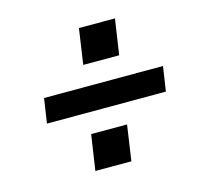

<svg xmlns="http://www.w3.org/2000/svg" viewBox="-80 -704 719 682"><g transform="rotate(-15 279.0 -363.0)"><path d="M68 -318 81.5 -408.5 519 -409 505.5 -318.5ZM190.5 -111 210 -241.5H342L323 -111ZM246.5 -486 265.5 -616.5H398L378.5 -486Z"/></g></svg>

Font: Public Sans Thin SemiBold
Style: Italic
Weight: 600
Italic angle: -8°
Version: Version 2.001